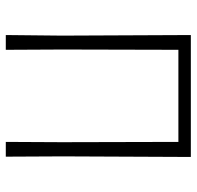

<svg xmlns="http://www.w3.org/2000/svg" viewBox="-28 -651 679 663"><g transform="rotate(90 311.5 -319.5)"><path d="M101 0 103 -194 101 -639H522L520 -197L521 0H470L471 -194L470 -596H152L151 -197L152 0Z"/></g></svg>

Font: Alegreya Sans SC Light
Style: Regular
Weight: 300
Designer: Juan Pablo del Peral
Foundry: Huerta Tipografica
Version: Version 2.007